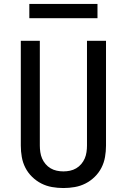

<svg xmlns="http://www.w3.org/2000/svg" viewBox="-20 -941 640 969"><path d="M300 8Q271 8 242.5 3Q214 -2 188.5 -15Q163 -28 142 -48.5Q121 -69 108 -94.5Q95 -120 90 -148.5Q85 -177 85 -206V-735H181V-206Q181 -190 183.5 -173Q186 -156 192.5 -141Q199 -126 210 -113Q221 -100 235.5 -91.5Q250 -83 266.5 -79.5Q283 -76 300 -76Q317 -76 333.5 -79.5Q350 -83 364.5 -91.5Q379 -100 390 -113Q401 -126 407.5 -141Q414 -156 416.5 -173Q419 -190 419 -206V-735H515V-206Q515 -177 510 -148.5Q505 -120 492 -94.5Q479 -69 458 -48.5Q437 -28 411.5 -15Q386 -2 357.5 3Q329 8 300 8ZM128 -849V-921H472V-849Z"/></svg>

Font: Iosevka Fixed Medium Extended
Style: Regular
Weight: 500
Width: 7
Monospace: yes
Designer: Belleve Invis
Foundry: Belleve Invis
Version: Version 24.1.1; ttfautohint (v1.8.4)